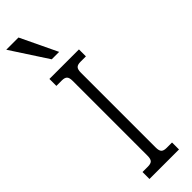

<svg xmlns="http://www.w3.org/2000/svg" viewBox="-299 -880 878 878"><g transform="rotate(-45 140.5 -440.5)"><path d="M0 -881H79L164 -703H116ZM45 -45H80Q99 -45 106.5 -53Q114 -61 114 -81V-566Q114 -586 106.5 -594Q99 -602 80 -602H45V-647H236V-602H201Q182 -602 174.5 -594Q167 -586 167 -566V-81Q167 -61 174.5 -53Q182 -45 201 -45H236V0H45Z"/></g></svg>

Font: Pridi ExtraLight
Style: Regular
Weight: 275
Designer: Katatrad Team
Foundry: CadsonDemak
Version: Version 1.001